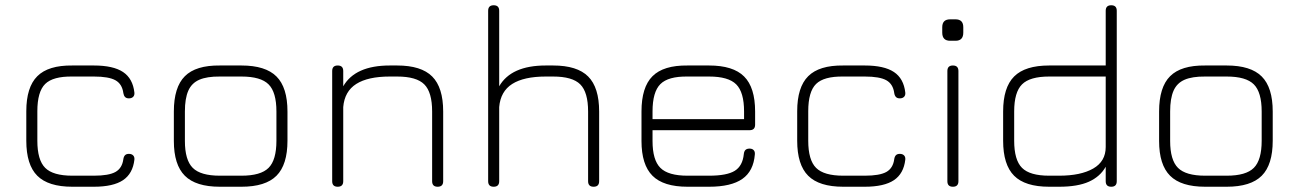

<svg xmlns="http://www.w3.org/2000/svg" viewBox="-20 -710 4939 730"><path d="M255 0Q163.5 0 121.8 -41.8Q80 -83.5 80 -175V-287Q80 -378.5 121.8 -420.2Q163.5 -462 255 -461H337Q410.5 -461 447.8 -436.2Q485 -411.5 491 -358Q492 -347.5 486.2 -341.8Q480.5 -336 470 -336Q460.5 -336 455.5 -341.2Q450.5 -346.5 449 -356Q444.5 -390.5 419 -404.8Q393.5 -419 337 -419H255Q181.5 -420 151.8 -390.8Q122 -361.5 122 -287V-175Q122 -101.5 151.8 -71.8Q181.5 -42 255 -42H337Q393.5 -42 419 -56.2Q444.5 -70.5 449 -105Q450.5 -115 455.5 -120Q460.5 -125 470 -125Q480.5 -125 486.2 -119.2Q492 -113.5 491 -103Q485 -50 447.8 -25Q410.5 0 337 0Z M816 0Q724.5 0 682.8 -41.8Q641 -83.5 641 -174V-286Q641 -378.5 682.8 -420.2Q724.5 -462 816 -461H898Q989.5 -461 1031.2 -419.2Q1073 -377.5 1073 -286V-175Q1073 -83.5 1031.2 -41.8Q989.5 0 898 0ZM683 -174Q683 -101.5 712.8 -71.8Q742.5 -42 816 -42H898Q971.5 -42 1001.2 -71.8Q1031 -101.5 1031 -175V-286Q1031 -359.5 1001.2 -389.2Q971.5 -419 898 -419H816Q767 -419.5 737.8 -406.8Q708.5 -394 695.8 -364.8Q683 -335.5 683 -286Z M1264 0Q1243 0 1243 -21V-440Q1243 -461 1264 -461Q1285 -461 1285 -440V-382Q1330.5 -461 1462 -461H1490Q1581.5 -461 1623.2 -419.2Q1665 -377.5 1665 -286V-21Q1665 0 1644 0Q1623 0 1623 -21V-286Q1623 -359.5 1593.2 -389.2Q1563.5 -419 1490 -419H1462Q1379 -419 1334.5 -390.8Q1290 -362.5 1285 -303V-21Q1285 0 1264 0Z M1857 0Q1836 0 1836 -21V-669Q1836 -690 1857 -690Q1878 -690 1878 -669V-382Q1923.5 -461 2055 -461H2083Q2174.5 -461 2216.2 -419.2Q2258 -377.5 2258 -286V-21Q2258 0 2237 0Q2216 0 2216 -21V-286Q2216 -359.5 2186.2 -389.2Q2156.5 -419 2083 -419H2055Q1972 -419 1927.5 -390.8Q1883 -362.5 1878 -303V-21Q1878 0 1857 0Z M2461 -215V-174Q2461 -101.5 2490.8 -71.8Q2520.5 -42 2594 -42H2676Q2743.5 -42 2773.5 -60.5Q2803.5 -79 2808 -124Q2809 -134.5 2814.2 -139.8Q2819.5 -145 2830 -145Q2840 -145 2845.5 -139.2Q2851 -133.5 2850 -123Q2845 -59.5 2802.5 -29.8Q2760 0 2676 0H2594Q2502.5 0 2460.8 -41.8Q2419 -83.5 2419 -174V-286Q2419 -378.5 2460.8 -420.2Q2502.5 -462 2594 -461H2676Q2767.5 -461 2809.2 -419.2Q2851 -377.5 2851 -286V-236Q2851 -215 2830 -215ZM2594 -419Q2520.5 -420 2490.8 -390.2Q2461 -360.5 2461 -286V-257H2809V-286Q2809 -359.5 2779.2 -389.2Q2749.5 -419 2676 -419Z M3186 0Q3094.5 0 3052.8 -41.8Q3011 -83.5 3011 -175V-287Q3011 -378.5 3052.8 -420.2Q3094.5 -462 3186 -461H3268Q3341.5 -461 3378.8 -436.2Q3416 -411.5 3422 -358Q3423 -347.5 3417.2 -341.8Q3411.5 -336 3401 -336Q3391.5 -336 3386.5 -341.2Q3381.5 -346.5 3380 -356Q3375.5 -390.5 3350 -404.8Q3324.5 -419 3268 -419H3186Q3112.5 -420 3082.8 -390.8Q3053 -361.5 3053 -287V-175Q3053 -101.5 3082.8 -71.8Q3112.5 -42 3186 -42H3268Q3324.5 -42 3350 -56.2Q3375.5 -70.5 3380 -105Q3381.5 -115 3386.5 -120Q3391.5 -125 3401 -125Q3411.5 -125 3417.2 -119.2Q3423 -113.5 3422 -103Q3416 -50 3378.8 -25Q3341.5 0 3268 0Z M3592.5 -555Q3562.5 -555 3562.5 -586V-606.5Q3562.5 -636.5 3592.5 -636.5H3613Q3642.5 -636.5 3642.5 -606.5V-586Q3642.5 -555 3613 -555ZM3603 0Q3582 0 3582 -21V-440Q3582 -461 3603 -461Q3624 -461 3624 -440V-21Q3624 0 3603 0Z M3969 0Q3877.5 0 3835.8 -41.8Q3794 -83.5 3794 -175V-286Q3794 -377.5 3835.8 -419.2Q3877.5 -461 3969 -461H4184V-669Q4184 -690 4205 -690Q4226 -690 4226 -669V-21Q4226 0 4205 0Q4184 0 4184 -21V-76Q4163 -38.5 4120.2 -19.2Q4077.5 0 4007 0ZM3969 -42H4007Q4089 -42 4136.5 -69.2Q4184 -96.5 4184 -151V-419H3969Q3895.5 -419 3865.8 -389.2Q3836 -359.5 3836 -286V-175Q3836 -101.5 3865.8 -71.8Q3895.5 -42 3969 -42Z M4562 0Q4470.5 0 4428.8 -41.8Q4387 -83.5 4387 -174V-286Q4387 -378.5 4428.8 -420.2Q4470.5 -462 4562 -461H4644Q4735.5 -461 4777.2 -419.2Q4819 -377.5 4819 -286V-175Q4819 -83.5 4777.2 -41.8Q4735.5 0 4644 0ZM4429 -174Q4429 -101.5 4458.8 -71.8Q4488.5 -42 4562 -42H4644Q4717.5 -42 4747.2 -71.8Q4777 -101.5 4777 -175V-286Q4777 -359.5 4747.2 -389.2Q4717.5 -419 4644 -419H4562Q4513 -419.5 4483.8 -406.8Q4454.5 -394 4441.8 -364.8Q4429 -335.5 4429 -286Z"/></svg>

Font: Jura Light Light
Style: Regular
Weight: 300
Version: Version 5.106